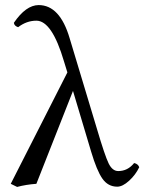

<svg xmlns="http://www.w3.org/2000/svg" viewBox="-20 -718 571 750"><path d="M523.9 -64.9Q509.8 -35.2 484.4 -12Q459 11.2 438 11.2Q401.9 11.2 379.9 -20.3Q357.9 -51.8 335.9 -126L265.1 -362.8L122.1 0Q81.5 2.9 46.9 12.2L22 0L243.2 -435.1L230 -478Q183.1 -637.2 122.1 -637.2Q84 -637.2 50.8 -611.8Q35.6 -616.7 34.2 -628.9Q81.1 -697.8 130.9 -698.2Q213.9 -698.2 252 -568.8L358.9 -213.9Q389.6 -109.9 404.3 -79.8Q418.9 -49.8 441.9 -49.8Q479 -49.8 503.9 -81.1Q519 -78.1 523.9 -64.9Z"/></svg>

Font: Linux Libertine O
Style: Regular
Weight: 400
Designer: Philipp H. Poll
Foundry: Philipp H. Poll
Version: Version 5.3.0